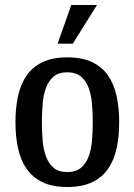

<svg xmlns="http://www.w3.org/2000/svg" viewBox="-20 -740 538 770"><path d="M250 10Q191 10 151 -9Q111 -28 87 -62.5Q63 -97 52.5 -144.5Q42 -192 42 -250Q42 -308 52.5 -355.5Q63 -403 87 -437.5Q111 -472 151 -491Q191 -510 250 -510Q309 -510 349 -491Q389 -472 413 -437.5Q437 -403 447.5 -355.5Q458 -308 458 -250Q458 -192 447.5 -144.5Q437 -97 413 -62.5Q389 -28 349 -9Q309 10 250 10ZM250 -50Q284 -50 304.5 -67Q325 -84 335.5 -112.5Q346 -141 349 -176.5Q352 -212 352 -250Q352 -287 349 -323Q346 -359 335.5 -387.5Q325 -416 304.5 -433Q284 -450 250 -450Q215 -450 195 -433Q175 -416 164.5 -387.5Q154 -359 151 -323Q148 -287 148 -250Q148 -212 151 -176.5Q154 -141 164.5 -112.5Q175 -84 195 -67Q215 -50 250 -50ZM266 -720H369L272 -565H211Z"/></svg>

Font: HermeneusOne
Style: Regular
Weight: 400
Designer: Rodrigo Fuenzalida, Pablo Impallari
Foundry: Pablo Impallari, Rodrigo Fuenzalida
Version: Version 1.000; ttfautohint (v0.8) -G 200 -r 50